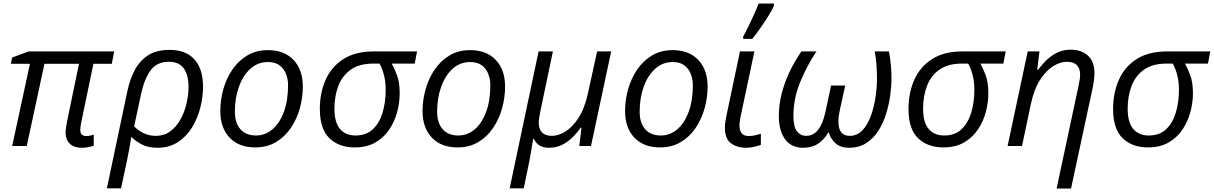

<svg xmlns="http://www.w3.org/2000/svg" viewBox="-20 -826 6866 1086"><path d="M442.9 9.8Q398.4 9.8 374.8 -13.2Q351.1 -36.1 351.1 -76.2Q351.1 -97.7 359.9 -142.1L426.8 -465.3H231.4L131.3 0H48.8L149.4 -465.3H41.5L48.3 -500.5L142.6 -535.2H626L612.3 -465.3H508.3L439.9 -135.7Q437 -122.6 435.5 -110.4Q434.1 -98.1 434.1 -90.8Q434.1 -56.6 467.8 -56.6Q480 -56.6 491.2 -59.1Q502.4 -61.5 510.3 -64.5V-1.5Q496.6 2.9 479.2 6.3Q461.9 9.8 442.9 9.8Z M584.5 239.3 700.7 -311.5Q713.9 -374 740.7 -426.8Q767.6 -479.5 815.4 -511.7Q863.3 -543.9 939.9 -543.9Q1030.8 -543.9 1079.6 -490.2Q1128.4 -436.5 1128.4 -335.4Q1128.4 -278.8 1113.3 -218.3Q1098.1 -157.7 1066.7 -106Q1035.2 -54.2 986.3 -22.2Q937.5 9.8 870.1 9.8Q820.3 9.8 785.2 -7.6Q750 -24.9 722.7 -51.8Q716.8 -13.7 710.4 20Q704.1 53.7 695.8 94.2L664.6 239.3ZM862.3 -57.6Q908.2 -57.6 942.6 -82.8Q977.1 -107.9 1000.2 -149.4Q1023.4 -190.9 1034.9 -240Q1046.4 -289.1 1046.4 -336.4Q1046.4 -401.4 1019.5 -439Q992.7 -476.6 935.1 -476.6Q866.7 -476.6 831.3 -427.2Q795.9 -377.9 777.8 -293.5L738.8 -111.8Q758.8 -89.8 790 -73.7Q821.3 -57.6 862.3 -57.6Z M1423.8 7.8Q1331.1 7.8 1278.6 -47.6Q1226.1 -103 1226.1 -197.8Q1226.1 -260.7 1243.4 -322Q1260.7 -383.3 1294.9 -433.1Q1329.1 -482.9 1379.2 -512.7Q1429.2 -542.5 1494.6 -542.5Q1587.9 -542.5 1640.4 -486.8Q1692.9 -431.2 1692.9 -335.9Q1692.9 -273.9 1675.8 -212.9Q1658.7 -151.9 1624.8 -101.8Q1590.8 -51.8 1540.5 -22Q1490.2 7.8 1423.8 7.8ZM1428.7 -59.6Q1479.5 -59.6 1520.5 -94Q1561.5 -128.4 1585.4 -192.6Q1609.4 -256.8 1609.4 -345.2Q1609.4 -377 1598.1 -406.7Q1586.9 -436.5 1562 -455.8Q1537.1 -475.1 1495.6 -475.1Q1438.5 -475.1 1396.5 -437.3Q1354.5 -399.4 1331.5 -335.7Q1308.6 -272 1308.6 -194.3Q1308.6 -130.4 1339.8 -95Q1371.1 -59.6 1428.7 -59.6Z M1985.8 7.8Q1897.5 7.8 1843.3 -44.2Q1789.1 -96.2 1789.1 -209.5Q1789.1 -300.8 1821.8 -374.5Q1854.5 -448.2 1922.1 -491.7Q1989.7 -535.2 2095.7 -535.2H2338.9L2325.7 -466.3H2195.8Q2212.4 -436.5 2226.6 -397.7Q2240.7 -358.9 2240.7 -296.9Q2240.7 -247.1 2226.8 -193.8Q2212.9 -140.6 2182.9 -95Q2152.8 -49.3 2104.2 -20.8Q2055.7 7.8 1985.8 7.8ZM1991.2 -59.6Q2052.2 -59.6 2089.6 -95.5Q2127 -131.3 2144.3 -190.2Q2161.6 -249 2161.6 -317.4Q2161.6 -364.3 2151.6 -402.3Q2141.6 -440.4 2126.5 -466.3H2091.8Q2012.2 -466.3 1963.9 -431.9Q1915.5 -397.5 1893.6 -339.6Q1871.6 -281.7 1871.6 -211.4Q1871.6 -133.3 1903.3 -96.4Q1935.1 -59.6 1991.2 -59.6Z M2567.9 7.8Q2475.1 7.8 2422.6 -47.6Q2370.1 -103 2370.1 -197.8Q2370.1 -260.7 2387.5 -322Q2404.8 -383.3 2439 -433.1Q2473.1 -482.9 2523.2 -512.7Q2573.2 -542.5 2638.7 -542.5Q2731.9 -542.5 2784.4 -486.8Q2836.9 -431.2 2836.9 -335.9Q2836.9 -273.9 2819.8 -212.9Q2802.7 -151.9 2768.8 -101.8Q2734.9 -51.8 2684.6 -22Q2634.3 7.8 2567.9 7.8ZM2572.8 -59.6Q2623.5 -59.6 2664.6 -94Q2705.6 -128.4 2729.5 -192.6Q2753.4 -256.8 2753.4 -345.2Q2753.4 -377 2742.2 -406.7Q2731 -436.5 2706.1 -455.8Q2681.2 -475.1 2639.6 -475.1Q2582.5 -475.1 2540.5 -437.3Q2498.5 -399.4 2475.6 -335.7Q2452.6 -272 2452.6 -194.3Q2452.6 -130.4 2483.9 -95Q2515.1 -59.6 2572.8 -59.6Z M2862.8 239.3 3026.4 -535.2H3107.4L3036.6 -197.8Q3027.3 -154.3 3027.3 -131.8Q3027.3 -97.7 3045.4 -77.6Q3063.5 -57.6 3102.1 -57.6Q3137.7 -57.6 3177.5 -81.8Q3217.3 -106 3252 -158.9Q3286.6 -211.9 3305.7 -298.8L3357.4 -535.2H3437L3322.8 0H3256.8L3269 -103.5H3264.6Q3245.6 -76.7 3219.7 -50.5Q3193.8 -24.4 3160.2 -7.3Q3126.5 9.8 3083 9.8Q3023.9 9.8 2999 -40.5H2995.6Q2993.2 -25.4 2989.3 -1.5Q2985.4 22.5 2981.2 46.4Q2977.1 70.3 2974.1 85.9L2942.4 239.3Z M3713.4 7.8Q3620.6 7.8 3568.1 -47.6Q3515.6 -103 3515.6 -197.8Q3515.6 -260.7 3533 -322Q3550.3 -383.3 3584.5 -433.1Q3618.7 -482.9 3668.7 -512.7Q3718.8 -542.5 3784.2 -542.5Q3877.4 -542.5 3929.9 -486.8Q3982.4 -431.2 3982.4 -335.9Q3982.4 -273.9 3965.3 -212.9Q3948.2 -151.9 3914.3 -101.8Q3880.4 -51.8 3830.1 -22Q3779.8 7.8 3713.4 7.8ZM3718.3 -59.6Q3769 -59.6 3810.1 -94Q3851.1 -128.4 3875 -192.6Q3898.9 -256.8 3898.9 -345.2Q3898.9 -377 3887.7 -406.7Q3876.5 -436.5 3851.6 -455.8Q3826.7 -475.1 3785.2 -475.1Q3728 -475.1 3686 -437.3Q3644 -399.4 3621.1 -335.7Q3598.1 -272 3598.1 -194.3Q3598.1 -130.4 3629.4 -95Q3660.6 -59.6 3718.3 -59.6Z M4200.2 9.8Q4148.4 9.8 4114.3 -15.9Q4080.1 -41.5 4080.1 -105Q4080.1 -119.6 4082.8 -137.5Q4085.4 -155.3 4089.8 -175.8L4165.5 -535.2H4247.1L4170.4 -173.3Q4167.5 -159.7 4165 -144.5Q4162.6 -129.4 4162.6 -115.2Q4162.6 -89.8 4174.3 -73.2Q4186 -56.6 4215.8 -56.6Q4232.4 -56.6 4248.5 -60.1Q4264.6 -63.5 4283.7 -69.3V-6.8Q4271.5 -1.5 4246.8 4.2Q4222.2 9.8 4200.2 9.8ZM4183.6 -606V-619.1Q4197.3 -644 4213.6 -677.2Q4230 -710.4 4245.4 -744.6Q4260.7 -778.8 4271 -806.2H4357.4V-792.5Q4348.6 -772 4327.6 -738Q4306.6 -704.1 4281.7 -668.5Q4256.8 -632.8 4234.9 -606Z M4522.9 9.8Q4455.1 9.8 4420.2 -39.1Q4385.3 -87.9 4385.3 -168.9Q4385.3 -259.3 4418.7 -353.3Q4452.1 -447.3 4512.7 -535.2H4598.1Q4543.9 -454.1 4505.9 -361.3Q4467.8 -268.6 4467.8 -170.9Q4467.8 -107.4 4488.3 -82.5Q4508.8 -57.6 4540 -57.6Q4581.1 -57.6 4607.9 -92.5Q4634.8 -127.4 4648.4 -191.4L4680.7 -342.3H4760.7L4730 -202.1Q4722.2 -165.5 4722.2 -138.7Q4722.2 -57.6 4786.1 -57.6Q4828.6 -57.6 4858.2 -89.1Q4887.7 -120.6 4905.8 -170.4Q4923.8 -220.2 4932.1 -275.9Q4940.4 -331.5 4940.4 -379.9Q4940.4 -465.8 4927.7 -535.2H5007.8Q5015.1 -499.5 5018.8 -459.5Q5022.5 -419.4 5022.5 -382.3Q5022.5 -339.4 5015.4 -287.1Q5008.3 -234.9 4992.2 -182.6Q4976.1 -130.4 4948.5 -86.9Q4920.9 -43.5 4879.9 -16.8Q4838.9 9.8 4782.2 9.8Q4735.8 9.8 4707 -14.6Q4678.2 -39.1 4667 -79.1Q4641.1 -35.6 4606.7 -12.9Q4572.3 9.8 4522.9 9.8Z M5315.4 7.8Q5227.1 7.8 5172.9 -44.2Q5118.7 -96.2 5118.7 -209.5Q5118.7 -300.8 5151.4 -374.5Q5184.1 -448.2 5251.7 -491.7Q5319.3 -535.2 5425.3 -535.2H5668.5L5655.3 -466.3H5525.4Q5542 -436.5 5556.2 -397.7Q5570.3 -358.9 5570.3 -296.9Q5570.3 -247.1 5556.4 -193.8Q5542.5 -140.6 5512.5 -95Q5482.4 -49.3 5433.8 -20.8Q5385.3 7.8 5315.4 7.8ZM5320.8 -59.6Q5381.8 -59.6 5419.2 -95.5Q5456.5 -131.3 5473.9 -190.2Q5491.2 -249 5491.2 -317.4Q5491.2 -364.3 5481.2 -402.3Q5471.2 -440.4 5456.1 -466.3H5421.4Q5341.8 -466.3 5293.5 -431.9Q5245.1 -397.5 5223.1 -339.6Q5201.2 -281.7 5201.2 -211.4Q5201.2 -133.3 5232.9 -96.4Q5264.6 -59.6 5320.8 -59.6Z M5956.5 240.2 6079.6 -336.9Q6084.5 -358.9 6086.9 -375Q6089.4 -391.1 6089.4 -404.8Q6089.4 -438 6071 -457.3Q6052.7 -476.6 6013.7 -476.6Q5977.5 -476.6 5937.3 -451.9Q5897 -427.2 5862.8 -374.3Q5828.6 -321.3 5810.5 -235.8L5760.7 0H5679.2L5793 -535.2H5859.4L5846.7 -431.6H5851.6Q5870.6 -457 5896.5 -483.2Q5922.4 -509.3 5957 -527.1Q5991.7 -544.9 6035.6 -544.9Q6097.7 -544.9 6134 -511.2Q6170.4 -477.5 6170.4 -413.6Q6170.4 -391.1 6167.2 -368.4Q6164.1 -345.7 6160.2 -328.1L6038.1 240.2Z M6472.7 7.8Q6384.3 7.8 6330.1 -44.2Q6275.9 -96.2 6275.9 -209.5Q6275.9 -300.8 6308.6 -374.5Q6341.3 -448.2 6408.9 -491.7Q6476.6 -535.2 6582.5 -535.2H6825.7L6812.5 -466.3H6682.6Q6699.2 -436.5 6713.4 -397.7Q6727.5 -358.9 6727.5 -296.9Q6727.5 -247.1 6713.6 -193.8Q6699.7 -140.6 6669.7 -95Q6639.6 -49.3 6591.1 -20.8Q6542.5 7.8 6472.7 7.8ZM6478 -59.6Q6539.1 -59.6 6576.4 -95.5Q6613.8 -131.3 6631.1 -190.2Q6648.4 -249 6648.4 -317.4Q6648.4 -364.3 6638.4 -402.3Q6628.4 -440.4 6613.3 -466.3H6578.6Q6499 -466.3 6450.7 -431.9Q6402.3 -397.5 6380.4 -339.6Q6358.4 -281.7 6358.4 -211.4Q6358.4 -133.3 6390.1 -96.4Q6421.9 -59.6 6478 -59.6Z"/></svg>

Font: Open Sans
Style: Italic
Weight: 400
Italic angle: -12°
Designer: Monotype Design Team
Foundry: Monotype Imaging Inc.
Version: Version 3.000; ttfautohint (v1.8.4)